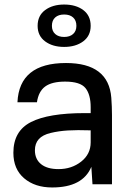

<svg xmlns="http://www.w3.org/2000/svg" viewBox="-20 -813 573 847"><path d="M271 -535Q459 -535 471 -382Q474 -342 474 -305V0H388L383 -77Q345 14 210 14Q134 14 86.5 -26.5Q39 -67 39 -139Q39 -235 116.5 -274.5Q194 -314 353 -314H380V-340Q380 -396 357 -424.5Q334 -453 267 -453Q209 -453 179.5 -431.5Q150 -410 143 -362H57Q65 -535 271 -535ZM134 -150Q134 -111 161 -89Q188 -67 238 -67Q296 -67 338 -100Q380 -133 380 -185V-238Q320 -240 279.5 -237.5Q239 -235 203.5 -226.5Q168 -218 151 -199Q134 -180 134 -150ZM146 -699Q146 -744 179 -768.5Q212 -793 263 -793Q315 -793 347.5 -768.5Q380 -744 380 -699Q380 -655 347 -630.5Q314 -606 263 -606Q212 -606 179 -630.5Q146 -655 146 -699ZM209 -699Q209 -676 223.5 -663Q238 -650 263 -650Q288 -650 302.5 -663Q317 -676 317 -699Q317 -723 302.5 -736Q288 -749 263 -749Q238 -749 223.5 -736Q209 -723 209 -699Z"/></svg>

Font: Nacelle
Style: Regular
Weight: 400
Designer: Sora Sagano
Foundry: Sora Sagano
Version: Version 1.000;FEAKit 1.0